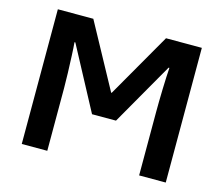

<svg xmlns="http://www.w3.org/2000/svg" viewBox="-101 -848 1145 983"><g transform="rotate(15 471.5 -357.0)"><path d="M89.8 0V-713.9H277.8L463.9 -372.1H466.8L663.1 -713.9H853V0H711.9V-337.9Q711.9 -359.9 712.4 -391.6Q712.9 -423.3 713.9 -458Q714.8 -492.7 716.3 -522.9Q717.8 -553.2 719.2 -571.8H714.8L524.9 -240.2H397.9L220.2 -573.2H215.8Q218.3 -545.9 220.2 -501.7Q222.2 -457.5 223.6 -411.6Q225.1 -365.7 225.1 -332V0Z"/></g></svg>

Font: Open Sans
Style: Bold
Weight: 700
Designer: Monotype Design Team
Foundry: Monotype Imaging Inc.
Version: Version 3.000; ttfautohint (v1.8.4)